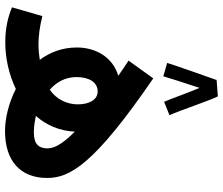

<svg xmlns="http://www.w3.org/2000/svg" viewBox="-80 -778 867 746"><g transform="rotate(90 353.0 -404.5)"><path d="M354 -818 289 -813 290 -812C277 -775 231 -646 224 -621L276 -606C280 -620 303 -694 321 -747C340 -702 366 -629 375 -609L427 -630C409 -669 372 -782 354 -818ZM489 9C604 9 671 -50 671 -155C671 -243 618 -338 284 -567L215 -471C236 -457 256 -444 274 -431C202 -410 164 -344 164 -270C164 -213 183 -165 212 -126C193 -123 172 -121 150 -121C120 -121 82 -126 42 -136L8 -18C45 -3 87 8 144 8C205 8 269 -6 325 -33C380 -5 440 9 489 9ZM279 -269C279 -319 300 -351 335 -351C367 -351 385 -318 385 -274C385 -231 365 -190 328 -165C298 -191 279 -226 279 -269ZM556 -154C555 -123 541 -103 494 -103C474 -103 452 -106 430 -111C466 -152 488 -202 491 -262C548 -206 556 -176 556 -154Z"/></g></svg>

Font: Noto Sans Arabic UI XCn
Style: Bold
Weight: 700
Width: 2
Designer: Monotype Design Team, Nadine Chahine and Nizar Qandah
Foundry: Monotype Imaging Inc.
Version: Version 2.010